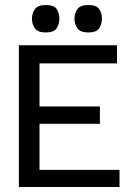

<svg xmlns="http://www.w3.org/2000/svg" viewBox="-20 -743 530 763"><path d="M55 0V-563H445V-491H137V-320H377V-251H137V-68H455V0ZM162 -614Q130 -614 118.5 -630.5Q107 -647 107 -669Q107 -690 118.5 -706.5Q130 -723 162 -723Q195 -723 205.5 -706.5Q216 -690 216 -669Q216 -647 205 -630.5Q194 -614 162 -614ZM331 -614Q299 -614 287.5 -630.5Q276 -647 276 -669Q276 -690 287.5 -706.5Q299 -723 331 -723Q364 -723 374.5 -706.5Q385 -690 385 -669Q385 -647 374 -630.5Q363 -614 331 -614Z"/></svg>

Font: Darker Grotesque SemiBold
Style: Regular
Weight: 600
Designer: Gabriel Lam
Foundry: TypeRant
Version: Version 1.000;gftools[0.9.28]